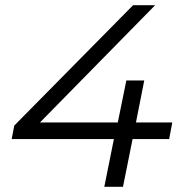

<svg xmlns="http://www.w3.org/2000/svg" viewBox="-20 -720 701 740"><path d="M632 -184H491L454 0H382L419 -184H25L35 -236L493 -700H578L134 -248H434L467 -410H536L504 -248H644Z"/></svg>

Font: Idrija
Style: Italic
Weight: 400
Italic angle: -11.3°
Designer: Julieta Ulanovsky
Foundry: Julieta Ulanovsky
Version: Version 7.200